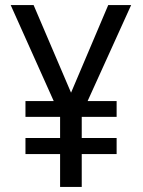

<svg xmlns="http://www.w3.org/2000/svg" viewBox="-20 -734 560 754"><path d="M259 -370 405 -714H495L324 -337H438V-275H301V-192H438V-129H301V0H216V-129H80V-192H216V-275H80V-337H191L22 -714H112Z"/></svg>

Font: Noto Sans Thai SemCond
Style: Regular
Weight: 400
Width: 4
Designer: Monotype Design Team
Foundry: Monotype Imaging Inc.
Version: Version 2.002; ttfautohint (v1.8.4.7-5d5b)